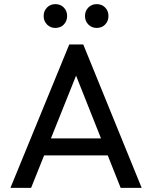

<svg xmlns="http://www.w3.org/2000/svg" viewBox="-20 -909 736 929"><path d="M30.5 0 315.2 -694H382.8L665.5 0H563.8L330.5 -587.2H365.8L130.5 0ZM165.8 -157V-239.2H531.2V-157ZM247.8 -773.8Q223.5 -773.8 207.4 -790.5Q191.2 -807.2 191.2 -831.5Q191.2 -856 207.4 -872.5Q223.5 -889 247.8 -889Q273 -889 288.9 -872.5Q304.8 -856 304.8 -831.5Q304.8 -807.2 288.9 -790.5Q273 -773.8 247.8 -773.8ZM447.8 -773.8Q423.5 -773.8 407.4 -790.5Q391.2 -807.2 391.2 -831.5Q391.2 -856 407.4 -872.5Q423.5 -889 447.8 -889Q473 -889 488.9 -872.5Q504.8 -856 504.8 -831.5Q504.8 -807.2 488.9 -790.5Q473 -773.8 447.8 -773.8Z"/></svg>

Font: Outfit Thin
Style: Regular
Weight: 100
Designer: Rodrigo Fuenzalida
Foundry: fragTYPE
Version: Version 1.000